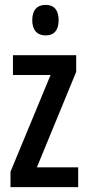

<svg xmlns="http://www.w3.org/2000/svg" viewBox="-20 -766 360 786"><path d="M167 -746C131 -746 112 -724 112 -683C112 -643 132 -621 167 -621C202 -621 220 -643 220 -683C220 -723 203 -746 167 -746ZM300 0V-81H131L292 -472V-540H33V-459H187L23 -63V0Z"/></svg>

Font: Noto Sans Lao ExtraCondensed Medium
Style: Regular
Weight: 500
Width: 2
Designer: Monotype Design Team
Foundry: Monotype Imaging Inc.
Version: Version 2.003